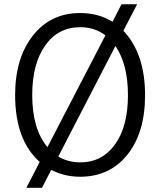

<svg xmlns="http://www.w3.org/2000/svg" viewBox="-20 -810 750 899"><path d="M50.8 -365.2Q50.8 -537.1 133.8 -643.1Q216.8 -749 355.5 -749Q440.4 -749 506.8 -708L548.8 -790H622.1L557.6 -666Q659.2 -559.6 659.2 -364.3Q659.2 -188.5 576.2 -85.4Q493.2 17.6 355.5 17.6Q282.2 17.6 219.7 -14.6L176.8 69.3H103.5L166 -51.8Q50.8 -154.3 50.8 -365.2ZM520.5 -594.7 252.9 -77.1Q298.8 -49.8 355.5 -49.8Q458 -49.8 518.6 -133.8Q579.1 -217.8 579.1 -364.3Q579.1 -508.8 520.5 -594.7ZM473.6 -644.5Q423.8 -682.6 355.5 -682.6Q252 -682.6 191.4 -596.7Q130.9 -510.7 130.9 -365.2Q130.9 -206.1 202.1 -121.1Z"/></svg>

Font: Gothic A1
Style: Regular
Weight: 400
Designer: HanYang I&C Co.,Ltd.
Foundry: HanYang I&C Co.,Ltd.
Version: Version 2.50